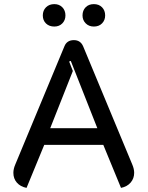

<svg xmlns="http://www.w3.org/2000/svg" viewBox="-20 -904 717 933"><path d="M45 -64Q45 -83 54 -104L293 -679Q305 -709 339 -709Q371 -709 384 -679L623 -104Q632 -83 632 -64Q632 -37 615 -17Q598 3 568 9L482 -200H195L109 9Q79 3 62 -16.5Q45 -36 45 -64ZM453 -281 324 -608 316 -605 334 -559 224 -281ZM188 -829Q188 -853 203.5 -868.5Q219 -884 244 -884Q268 -884 283 -868.5Q298 -853 298 -829Q298 -806 283 -790.5Q268 -775 244 -775Q219 -775 203.5 -790Q188 -805 188 -829ZM381 -829Q381 -853 396 -868.5Q411 -884 436 -884Q461 -884 476 -868.5Q491 -853 491 -829Q491 -806 476 -790.5Q461 -775 436 -775Q412 -775 396.5 -790.5Q381 -806 381 -829Z"/></svg>

Font: K2D
Style: Regular
Weight: 400
Version: Version 1.000; ttfautohint (v1.6)